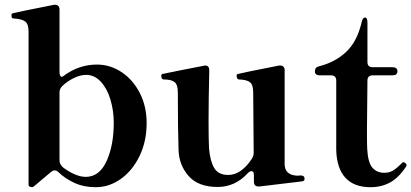

<svg xmlns="http://www.w3.org/2000/svg" viewBox="-20 -767 1714 800"><path d="M591 -254Q591 -178 561.5 -117Q532 -56 483.5 -21.5Q435 13 379 13Q329 13 290 -5Q251 -23 223 -50Q216 -57 208 -57Q201 -57 193 -51L122 9Q117 13 114 13L108 12Q104 11 101.5 9Q99 7 99 3V-635Q99 -667 85 -677.5Q71 -688 37 -690Q32 -690 30.5 -692Q29 -694 28 -699V-705Q28 -711 34 -712Q43 -715 205 -747H210Q218 -747 223 -742Q228 -737 228 -728V-468Q228 -455 232.5 -449.5Q237 -444 244 -450Q308 -498 384 -498Q439 -498 486.5 -466.5Q534 -435 562.5 -379.5Q591 -324 591 -254ZM454 -256Q454 -305 440.5 -351Q427 -397 400.5 -426Q374 -455 339 -455Q315 -455 288 -442Q261 -429 239 -408Q228 -397 228 -382V-98Q228 -83 242 -70Q265 -52 290.5 -41Q316 -30 337 -30Q394 -30 424 -95.5Q454 -161 454 -256Z M1249 -22Q1249 -14 1242 -12Q1239 -11 1186 -5Q1133 1 1103 5L1060 10H1057Q1038 10 1038 -10V-37Q1038 -54 1028 -54Q1021 -54 1013 -46Q960 12 887 12Q806 12 766 -33.5Q726 -79 724 -142Q721 -224 721 -382Q721 -414 707.5 -425Q694 -436 661 -436Q652 -437 652 -451Q652 -458 658 -459Q681 -464 731.5 -474Q782 -484 829 -493L835 -494Q852 -494 852 -474Q849 -345 849 -263Q849 -185 851 -149Q855 -98 872 -68Q889 -38 931 -38Q959 -38 984 -56Q1009 -74 1029 -105Q1037 -117 1037 -131L1035 -381Q1035 -414 1021.5 -424.5Q1008 -435 975 -436Q966 -437 966 -452Q966 -458 972 -459Q981 -462 1143 -494H1148Q1156 -494 1161 -489Q1166 -484 1166 -475V-84Q1166 -37 1219 -35L1233 -36Q1249 -36 1249 -22Z M1381 -142V-432Q1381 -442 1375.5 -447.5Q1370 -453 1360 -453H1313Q1292 -453 1292 -470Q1292 -487 1310 -491Q1375 -507 1421.5 -550Q1468 -593 1487 -675Q1491 -694 1501 -694Q1506 -694 1508.5 -688.5Q1511 -683 1511 -673V-508Q1511 -498 1516.5 -492.5Q1522 -487 1532 -487H1615Q1636 -487 1636 -470Q1636 -453 1615 -453H1532Q1522 -453 1516.5 -447.5Q1511 -442 1511 -432L1509 -227Q1509 -160 1510 -147Q1513 -90 1531.5 -68.5Q1550 -47 1581 -47Q1601 -47 1616 -55.5Q1631 -64 1652 -85Q1657 -91 1661 -91Q1665 -91 1669.5 -87Q1674 -83 1674 -79Q1674 -77 1672 -73Q1641 -26 1605 -6.5Q1569 13 1524 13Q1455 13 1419 -26.5Q1383 -66 1381 -142Z"/></svg>

Font: Shippori Mincho B1 ExtraBold
Style: Regular
Weight: 800
Designer: FONTDASU
Foundry: FONTDASU / Google Inc. / but / Adobe
Version: Version 3.110; ttfautohint (v1.8.3)